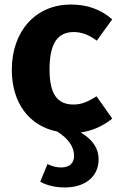

<svg xmlns="http://www.w3.org/2000/svg" viewBox="-20 -568 519 845"><path d="M405 -144C364 -119 339 -108 303 -108C235 -108 198 -150 198 -262C198 -378 234 -427 305 -427C339 -427 373 -414 406 -389L474 -483C422 -527 365 -548 292 -548C135 -548 32 -429 32 -261C32 -116 107 -14 232 11C281 42 306 78 306 118C306 150 286 169 249 169C229 169 209 164 189 154L157 232C189 249 225 257 265 257C354 257 414 210 414 133C414 85 388 46 335 15C386 8 433 -13 474 -46Z"/></svg>

Font: Fira Sans
Style: Bold
Weight: 700
Designer: Carrois Corporate & Edenspiekermann AG
Foundry: Carrois Corporate GbR & Edenspiekermann AG
Version: Version 4.203